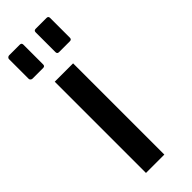

<svg xmlns="http://www.w3.org/2000/svg" viewBox="-238 -720 744 744"><g transform="rotate(-45 133.5 -348.5)"><path d="M152.3 -569.3H211.9C218.4 -569.3 221.7 -572.6 221.7 -579.1V-687.5C221.7 -694 218.4 -697.3 211.9 -697.3H152.3C145.8 -697.3 142.6 -694 142.6 -687.5V-579.1C142.6 -572.6 145.8 -569.3 152.3 -569.3ZM6.8 -569.3H65.4C71.9 -569.3 75.2 -572.6 75.2 -579.1V-687.5C75.2 -694 71.9 -697.3 65.4 -697.3H6.8C4.2 -697.3 1.8 -696.3 -0.5 -694.3C-2.8 -692.4 -3.9 -690.1 -3.9 -687.5V-579.1C-3.9 -576.5 -2.8 -574.2 -0.5 -572.3C1.8 -570.3 4.2 -569.3 6.8 -569.3ZM59.6 -500V0H160.2V-500Z"/></g></svg>

Font: TriodPostnaja
Style: Medium
Weight: 500
Version: 20110805; ttfautohint (v0.96) -l 8 -r 50 -G 200 -x 14 -w "G"